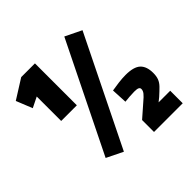

<svg xmlns="http://www.w3.org/2000/svg" viewBox="-201 -904 1163 1163"><g transform="rotate(-45 380.5 -322.0)"><path d="M124.8 -364.6V-574L57.9 -540.9L16.1 -644.7L141.4 -723.6H259V-364.6ZM261.7 35.8 156.7 -15.7 499.9 -713 604.9 -662ZM475.3 80.2V-22L556.6 -93.2Q582.6 -114.8 594 -129Q605.4 -143.1 605.4 -157.9Q605.4 -168 596.1 -172.7Q586.8 -177.4 563.4 -177.4Q546.4 -177.4 522.3 -175.6Q498.3 -173.9 482.4 -171.9L477.3 -273.1Q499.2 -277.2 534.2 -281.6Q569.2 -286 597.5 -286Q667.3 -286 696.2 -258.9Q725.1 -231.8 725.1 -175.5Q725.1 -147.4 717.4 -127.7Q709.7 -108 692.5 -90.4Q675.3 -72.8 647.5 -47.8L621.7 -27H721.2V80.2Z"/></g></svg>

Font: Titillium Web SemiBold
Style: Regular
Weight: 600
Designer: Mohamed Gaber, Accademia di Belle Arti di Urbino
Foundry: Kief Type Foundry, Accademia di Belle Arti di Urbino
Version: Version 3.000; ttfautohint (v1.8.4)